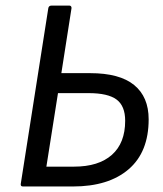

<svg xmlns="http://www.w3.org/2000/svg" viewBox="-20 -675 590 695"><path d="M63 0Q53.7 0 55.2 -9.8L154.8 -645Q156.2 -654.8 167 -654.8H231Q234.9 -654.8 237.1 -652.1Q239.3 -649.4 238.8 -645L202.1 -410.2H306.2Q413.1 -410.2 465.6 -367.2Q518.1 -324.2 518.1 -243.2Q518.1 -124.5 445.6 -62.3Q373 0 244.1 0ZM147.9 -71.8H248Q336.9 -71.8 385 -114.5Q433.1 -157.2 433.1 -237.8Q433.1 -291.5 401.9 -314.7Q370.6 -337.9 300.8 -337.9H189.9Z"/></svg>

Font: Sofia Sans
Style: Italic
Weight: 400
Italic angle: -9°
Designer: Botio Nikoltchev, Ani Petrova
Foundry: lettersoup
Version: Version 4.100